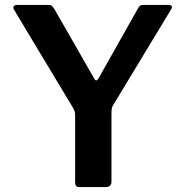

<svg xmlns="http://www.w3.org/2000/svg" viewBox="-20 -762 755 782"><path d="M667 -742Q676 -742 679 -737Q682 -732 677 -724L441 -334Q436 -327 435 -318.5Q434 -310 434 -289V-22Q434 0 409 0H306Q294 0 290 -4.5Q286 -9 286 -19V-291Q286 -304 283.5 -310Q281 -316 276 -325L38 -721Q32 -730 35.5 -736Q39 -742 51 -742H174Q186 -742 190.5 -738.5Q195 -735 201 -726L362 -445Q367 -435 371.5 -434.5Q376 -434 382 -444L541 -726Q546 -736 551 -739Q556 -742 567 -742H667Z"/></svg>

Font: Libre Franklin SemiBold
Style: Regular
Weight: 600
Designer: Pablo Impallari, Rodrigo Fuenzalida, Nhung Nguyen
Foundry: Impallari Type
Version: Version 3.000